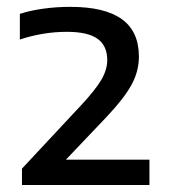

<svg xmlns="http://www.w3.org/2000/svg" viewBox="-20 -458 480 546"><path d="M405 -4V68H42.5V21.5L210 -158Q251.5 -202.5 268.2 -231.2Q285 -260 285 -287Q285 -328 257.2 -347.8Q229.5 -367.5 170 -367.5Q134.5 -367.5 100 -361.5Q65.5 -355.5 36.5 -345.5V-418.5Q65 -428 102.2 -433.2Q139.5 -438.5 180 -438.5Q278 -438.5 326.5 -403.5Q375 -368.5 375 -297Q375 -255.5 354.2 -217.2Q333.5 -179 284 -126.5L167.5 -4Z"/></svg>

Font: Encode Sans Expanded Medium
Style: Regular
Weight: 500
Width: 7
Designer: Multiple Designers
Foundry: Impallari Type
Version: Version 2.000